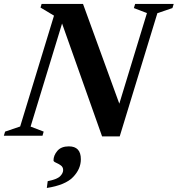

<svg xmlns="http://www.w3.org/2000/svg" viewBox="-46 -690 904 976"><path d="M754 -623 562.5 3.5H473L269.5 -570.5L109.5 -46.5L176 -21L170 0H-26.5L-20 -21L56.5 -47L228.5 -610.5L160 -651.5L165.5 -670H376L560.5 -163L701 -623.5L634.5 -649L641 -670H837L830.5 -649ZM226 125.5Q226 100 245.5 77Q265 54 304 54Q365 54 365 119.5Q365 169 325.5 210Q286 251 192 265.5L196.5 231Q244 221.5 259.5 206Q275 190.5 275 174.5Q275 159 262.8 150.5Q250.5 142 238.2 136.8Q226 131.5 226 125.5Z"/></svg>

Font: Newsreader Text
Style: Bold Italic
Weight: 700
Italic angle: -17°
Designer: Hugues Gentile
Foundry: Production Type
Version: Version 1.001